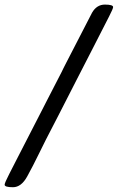

<svg xmlns="http://www.w3.org/2000/svg" viewBox="-40 -740 508 828"><path d="M447.8 -709.5Q447.8 -702.6 430.2 -668.5L386.2 -582.5Q368.7 -548.3 364.3 -539.6Q359.9 -530.8 291.7 -398.2Q223.6 -265.6 210.9 -240.2L158.2 -138.2Q147 -116.7 125 -71.3Q103 -25.9 77.4 20.8Q51.8 67.4 15.9 67.4Q-20 67.4 -20 56.6Q-20 48.8 0 10Q20 -28.8 27.8 -44.4L146.5 -275.4Q150.9 -284.2 159.7 -301.3L225.6 -429.2L233.9 -446.3Q235.8 -450.7 247.1 -472.2L269 -514.6Q354.5 -681.2 356.9 -685.1Q377 -720.2 412.4 -720.2Q447.8 -720.2 447.8 -709.5Z"/></svg>

Font: Averia Sans Libre
Style: Italic
Weight: 400
Italic angle: -7.90001°
Version: Version 1.002